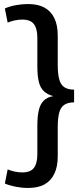

<svg xmlns="http://www.w3.org/2000/svg" viewBox="-20 -825 402 951"><path d="M119 -805Q169 -805 201 -787Q233 -769 249.5 -734.5Q266 -700 266 -648V-505Q266 -461 273 -433.5Q280 -406 298 -393.5Q316 -381 347 -381V-318Q316 -318 298 -305.5Q280 -293 273 -266Q266 -239 266 -194V-51Q266 0 249.5 35Q233 70 201 88Q169 106 119 106Q89 106 58 100Q27 94 4 84L18 14Q34 21 53 25Q72 29 90 29Q131 29 148 6.5Q165 -16 165 -62V-203Q165 -248 172 -278.5Q179 -309 196.5 -326.5Q214 -344 244 -349Q216 -356 198 -372.5Q180 -389 172.5 -419Q165 -449 165 -496V-637Q165 -683 148 -705.5Q131 -728 90 -728Q72 -728 53 -724Q34 -720 18 -713L4 -783Q28 -794 59 -799.5Q90 -805 119 -805Z"/></svg>

Font: Pathway Extreme SemiCondensed Medium
Style: Regular
Weight: 500
Width: 4
Version: Version 1.001;gftools[0.9.26]